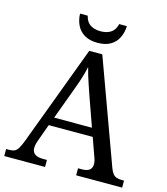

<svg xmlns="http://www.w3.org/2000/svg" viewBox="-130 -1008 965 1109"><g transform="rotate(15 352.5 -454.0)"><path d="M0 0V-42H19Q39 -42 51 -48Q63 -54 73 -71Q83 -88 95 -120L317 -714H395L621 -95Q629 -74 638 -62.5Q647 -51 660 -46.5Q673 -42 692 -42H705V0H430V-42H453Q483 -42 498 -53.5Q513 -65 513 -90Q513 -96 512 -101.5Q511 -107 509.5 -113.5Q508 -120 505 -127L465 -239H202L164 -134Q161 -126 159 -118Q157 -110 156 -103.5Q155 -97 155 -91Q155 -66 171.5 -54Q188 -42 221 -42H244V0ZM221 -289H447L385 -464Q375 -494 365.5 -521Q356 -548 348.5 -573Q341 -598 335 -622Q330 -598 323.5 -575.5Q317 -553 309 -528.5Q301 -504 289 -473ZM350 -771Q303 -771 272 -789.5Q241 -808 226 -839.5Q211 -871 210 -908H256Q264 -872 288.5 -856Q313 -840 350 -840Q387 -840 411.5 -856Q436 -872 444 -908H490Q489 -871 474 -839.5Q459 -808 428.5 -789.5Q398 -771 350 -771Z"/></g></svg>

Font: Noto Serif Bengali
Style: Regular
Weight: 400
Designer: Juan Bruce, Universal Thirst, Indian Type Foundry and the Monotype Design Team.
Foundry: Monotype Imaging Inc.
Version: Version 2.003